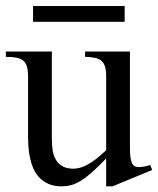

<svg xmlns="http://www.w3.org/2000/svg" viewBox="-20 -624 541 658"><path d="M365.7 14.6H343.8V-81.1Q315.4 -51.3 294.2 -32.7Q272.9 -14.2 255.6 -3.7Q238.3 6.8 223.1 10.7Q208 14.6 191.9 14.6Q166 14.6 147.2 6.6Q128.4 -1.5 115.5 -14.9Q102.5 -28.3 94.7 -45.9Q86.9 -63.5 82.8 -82.8Q78.6 -102.1 77.4 -122.1Q76.2 -142.1 76.2 -159.7V-359.9Q76.2 -381.8 72.3 -395.5Q68.4 -409.2 59.3 -416.5Q50.3 -423.8 35.6 -426.5Q21 -429.2 0 -429.2V-447.3H157.7V-147.9Q157.7 -128.9 160.2 -110.6Q162.6 -92.3 170.7 -77.9Q178.7 -63.5 193.4 -54.7Q208 -45.9 231.9 -45.9Q241.7 -45.9 253.2 -48.8Q264.6 -51.8 278.6 -59.1Q292.5 -66.4 308.6 -78.6Q324.7 -90.8 343.8 -109.4V-363.8Q343.8 -384.3 339.6 -396.7Q335.4 -409.2 326.7 -416.3Q317.9 -423.3 304.2 -426Q290.5 -428.7 271.5 -429.2V-447.3H425.3V-118.7Q425.3 -98.6 427 -85.7Q428.7 -72.8 432.4 -64.9Q436 -57.1 441.9 -54.2Q447.8 -51.3 455.6 -51.3Q462.4 -51.3 473.1 -53Q483.9 -54.7 494.6 -58.6L501.5 -41.5ZM93.3 -549.3V-603.5H407.2V-549.3Z"/></svg>

Font: Doulos SIL Compact
Style: Regular
Weight: 400
Designer: Walt Agee, Victor Gaultney, Peter Martin, Debbi Hosken
Foundry: SIL International
Version: Version 4.110; 2011; Maintenance release ; LnSpcTght